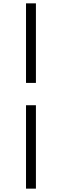

<svg xmlns="http://www.w3.org/2000/svg" viewBox="-20 -848 368 1144"><path d="M135 276H194V-221H135ZM194 -354V-828H135V-354Z"/></svg>

Font: GenKiMin2 TW SB
Style: Regular
Weight: 600
Version: Version 2.100;PS 2.1;hotconv 16.6.51;makeotf.lib2.5.65220 DE